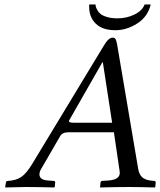

<svg xmlns="http://www.w3.org/2000/svg" viewBox="-20 -824 707 846"><path d="M307.1 -283.2H474.1L433.1 -549.8H431.2L286.1 -295.9Q283.7 -292.5 283.7 -290Q283.7 -283.2 307.1 -283.2ZM161.1 -79.1Q153.8 -66.9 153.8 -55.7Q153.8 -31.7 189.9 -28.8L216.8 -26.9Q223.6 -26.9 223.1 -19L221.2 0L217.8 2Q147.9 0 92.8 0Q75.7 0 3.9 2L2.9 0L5.9 -19Q6.8 -26.9 15.1 -26.9Q50.3 -28.8 73.2 -43.9Q96.2 -59.1 122.1 -102.1L437 -622.1Q458 -658.2 476.1 -658.2Q485.8 -658.2 489.5 -651.1Q493.2 -644 496.1 -627.9L587.9 -85.9Q591.8 -57.1 605.5 -43.9Q619.1 -30.8 647.9 -27.8L658.2 -26.9Q667 -26.9 666 -19L664.1 0L662.1 2Q592.3 0 548.8 0Q493.7 0 421.9 2L420.9 0L422.9 -19Q423.8 -26.9 431.2 -26.9L459 -28.8Q507.8 -32.7 507.8 -62.5Q507.8 -66.9 506.8 -71.8L481.9 -241.2H282.2Q254.4 -241.2 245.1 -224.1ZM488.8 -690.9Q431.6 -690.9 402.3 -719.5Q373 -748 373 -793V-804.2H400.9Q400.9 -801.3 401.9 -796.1Q402.8 -791 408 -781Q413.1 -771 422.6 -762.9Q432.1 -754.9 451.7 -749Q471.2 -743.2 498 -743.2Q538.1 -743.2 572.5 -760Q606.9 -776.9 617.2 -804.2H644Q631.8 -751 585.2 -720.9Q538.6 -690.9 488.8 -690.9Z"/></svg>

Font: Linux Libertine
Style: Italic
Weight: 400
Italic angle: -12°
Designer: Philipp H. Poll
Foundry: Philipp H. Poll
Version: Version 5.1.6 ; ttfautohint (v0.9)